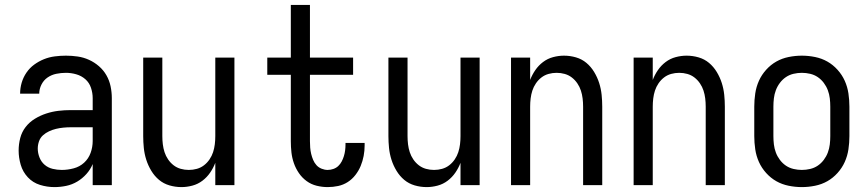

<svg xmlns="http://www.w3.org/2000/svg" viewBox="-20 -755 3540 783"><path d="M202 8Q172 8 143 -1Q114 -10 93.5 -32Q73 -54 64.5 -83Q56 -112 56 -141Q56 -167 62.5 -192Q69 -217 84.5 -237Q100 -257 122 -270.5Q144 -284 168.5 -292Q193 -300 218 -303Q243 -306 269 -306H358V-355Q358 -376 351 -397Q344 -418 328 -432Q312 -446 291 -452Q270 -458 249 -458Q229 -458 209.5 -454Q190 -450 174 -439Q158 -428 149 -410Q140 -392 140 -373H62Q62 -396 68.5 -418Q75 -440 88 -459Q101 -478 119.5 -491.5Q138 -505 159 -513.5Q180 -522 203 -525Q226 -528 249 -528Q273 -528 297 -524.5Q321 -521 343 -511Q365 -501 383.5 -485Q402 -469 414 -448Q426 -427 431 -403Q436 -379 436 -355V0H358V-86Q349 -64 332.5 -45.5Q316 -27 295 -14.5Q274 -2 250 3Q226 8 202 8ZM232 -62Q256 -62 280.5 -68.5Q305 -75 323 -91.5Q341 -108 349.5 -131.5Q358 -155 358 -180V-236H269Q254 -236 238.5 -234.5Q223 -233 208.5 -229.5Q194 -226 180 -219.5Q166 -213 155 -203Q144 -193 139 -178.5Q134 -164 134 -149Q134 -131 141 -113Q148 -95 162 -83Q176 -71 194.5 -66.5Q213 -62 232 -62Z M720 8Q695 8 671 1Q647 -6 628.5 -21.5Q610 -37 597 -58.5Q584 -80 576.5 -103.5Q569 -127 566.5 -151.5Q564 -176 564 -200V-520H642V-200Q642 -183 644 -166.5Q646 -150 651 -134.5Q656 -119 665.5 -105Q675 -91 688 -81Q701 -71 717 -66.5Q733 -62 750 -62Q767 -62 783 -66.5Q799 -71 812 -81Q825 -91 834.5 -105Q844 -119 849 -134.5Q854 -150 856 -166.5Q858 -183 858 -200V-520H936V0H858V-91Q850 -70 837 -51Q824 -32 805.5 -18Q787 -4 764.5 2Q742 8 720 8Z M1316 8Q1294 8 1271.5 2.5Q1249 -3 1230.5 -16.5Q1212 -30 1199 -49Q1186 -68 1178.5 -89.5Q1171 -111 1168.5 -133.5Q1166 -156 1166 -179V-450H1070V-520H1166V-735H1244V-520H1420V-450H1244V-179Q1244 -166 1245 -153Q1246 -140 1249 -127.5Q1252 -115 1257 -103Q1262 -91 1270.5 -81.5Q1279 -72 1291.5 -67Q1304 -62 1316 -62Q1328 -62 1339.5 -66Q1351 -70 1359.5 -78Q1368 -86 1373.5 -96.5Q1379 -107 1382.5 -118.5Q1386 -130 1387.5 -142Q1389 -154 1389 -166V-172H1467V-162Q1467 -140 1463 -119Q1459 -98 1451 -78.5Q1443 -59 1429.5 -41.5Q1416 -24 1398 -12.5Q1380 -1 1359 3.5Q1338 8 1316 8Z M1720 8Q1695 8 1671 1Q1647 -6 1628.5 -21.5Q1610 -37 1597 -58.5Q1584 -80 1576.5 -103.5Q1569 -127 1566.5 -151.5Q1564 -176 1564 -200V-520H1642V-200Q1642 -183 1644 -166.5Q1646 -150 1651 -134.5Q1656 -119 1665.5 -105Q1675 -91 1688 -81Q1701 -71 1717 -66.5Q1733 -62 1750 -62Q1767 -62 1783 -66.5Q1799 -71 1812 -81Q1825 -91 1834.5 -105Q1844 -119 1849 -134.5Q1854 -150 1856 -166.5Q1858 -183 1858 -200V-520H1936V0H1858V-91Q1850 -70 1837 -51Q1824 -32 1805.5 -18Q1787 -4 1764.5 2Q1742 8 1720 8Z M2064 0V-520H2142V-429Q2150 -450 2163 -469Q2176 -488 2194.5 -502Q2213 -516 2235.5 -522Q2258 -528 2280 -528Q2305 -528 2329 -521Q2353 -514 2371.5 -498.5Q2390 -483 2403 -461.5Q2416 -440 2423.5 -416.5Q2431 -393 2433.5 -368.5Q2436 -344 2436 -320V0H2358V-320Q2358 -337 2356 -353.5Q2354 -370 2349 -385.5Q2344 -401 2334.5 -415Q2325 -429 2312 -439Q2299 -449 2283 -453.5Q2267 -458 2250 -458Q2233 -458 2217 -453.5Q2201 -449 2188 -439Q2175 -429 2165.5 -415Q2156 -401 2151 -385.5Q2146 -370 2144 -353.5Q2142 -337 2142 -320V0Z M2564 0V-520H2642V-429Q2650 -450 2663 -469Q2676 -488 2694.5 -502Q2713 -516 2735.5 -522Q2758 -528 2780 -528Q2805 -528 2829 -521Q2853 -514 2871.5 -498.5Q2890 -483 2903 -461.5Q2916 -440 2923.5 -416.5Q2931 -393 2933.5 -368.5Q2936 -344 2936 -320V0H2858V-320Q2858 -337 2856 -353.5Q2854 -370 2849 -385.5Q2844 -401 2834.5 -415Q2825 -429 2812 -439Q2799 -449 2783 -453.5Q2767 -458 2750 -458Q2733 -458 2717 -453.5Q2701 -449 2688 -439Q2675 -429 2665.5 -415Q2656 -401 2651 -385.5Q2646 -370 2644 -353.5Q2642 -337 2642 -320V0Z M3250 8Q3223 8 3196 2.5Q3169 -3 3146 -16Q3123 -29 3104.5 -49.5Q3086 -70 3075 -94.5Q3064 -119 3060 -146Q3056 -173 3056 -200V-320Q3056 -347 3060 -374Q3064 -401 3075 -425.5Q3086 -450 3104.5 -470.5Q3123 -491 3146 -504Q3169 -517 3196 -522.5Q3223 -528 3250 -528Q3277 -528 3304 -522.5Q3331 -517 3354 -504Q3377 -491 3395.5 -470.5Q3414 -450 3425 -425.5Q3436 -401 3440 -374Q3444 -347 3444 -320V-200Q3444 -173 3440 -146Q3436 -119 3425 -94.5Q3414 -70 3395.5 -49.5Q3377 -29 3354 -16Q3331 -3 3304 2.5Q3277 8 3250 8ZM3250 -62Q3267 -62 3284 -66Q3301 -70 3315 -79.5Q3329 -89 3339.5 -103Q3350 -117 3356 -133Q3362 -149 3364 -166Q3366 -183 3366 -200V-320Q3366 -337 3364 -354Q3362 -371 3356 -387Q3350 -403 3339.5 -417Q3329 -431 3315 -440.5Q3301 -450 3284 -454Q3267 -458 3250 -458Q3233 -458 3216 -454Q3199 -450 3185 -440.5Q3171 -431 3160.5 -417Q3150 -403 3144 -387Q3138 -371 3136 -354Q3134 -337 3134 -320V-200Q3134 -183 3136 -166Q3138 -149 3144 -133Q3150 -117 3160.5 -103Q3171 -89 3185 -79.5Q3199 -70 3216 -66Q3233 -62 3250 -62Z"/></svg>

Font: Iosevka Curly
Style: Regular
Weight: 400
Monospace: yes
Designer: Belleve Invis
Foundry: Belleve Invis
Version: Version 22.1.2; ttfautohint (v1.8.4)